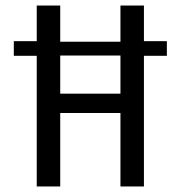

<svg xmlns="http://www.w3.org/2000/svg" viewBox="-20 -675 654 695"><path d="M113 -473H30V-526H113V-655H198V-524H416V-655H501V-526H584V-473H501V0H416V-266H198V0H113ZM198 -474V-336H416V-474Z"/></svg>

Font: Intel One Mono
Style: Regular
Weight: 400
Monospace: yes
Designer: Fred Shallcrass
Foundry: Frere-Jones Type LLC
Version: Version 1.400;hotconv 1.1.0;makeotfexe 2.6.0;FJTRelease1.4